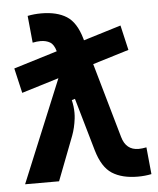

<svg xmlns="http://www.w3.org/2000/svg" viewBox="-53 -788 693 844"><g transform="rotate(-5 293.0 -366.0)"><path d="M46.9 -401.4 21.5 -511.2 213.9 -570.3Q205.6 -600.6 188.5 -610.8Q171.4 -621.1 146.5 -621.1Q131.3 -621.1 111.8 -617.2L100.1 -736.3Q128.9 -742.2 160.2 -742.2Q229 -742.2 271.7 -715.3Q314.5 -688.5 335.4 -615.2L337.4 -607.9L502.9 -658.7L528.3 -548.8L368.7 -500L462.9 -170.4Q479.5 -111.3 535.2 -111.3Q550.3 -111.3 569.8 -115.2L581.5 3.9Q552.7 9.8 521.5 9.8Q451.7 9.8 408 -18.3Q364.3 -46.4 342.3 -122.6L275.4 -355L261.2 -350.6Q268.1 -321.8 268.1 -293.5Q268.1 -280.8 266.6 -268.6Q261.7 -228 249 -194.3L174.3 0H24.4L210.9 -451.7Z"/></g></svg>

Font: CaskaydiaMono NF
Style: Bold
Weight: 700
Designer: Aaron Bell
Foundry: Saja Typeworks
Version: Version 2111.001; ttfautohint (v1.8.4);Nerd Fonts 3.1.1